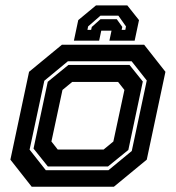

<svg xmlns="http://www.w3.org/2000/svg" viewBox="-20 -710 668 730"><path d="M100.5 0 19.5 -103 90.5 -437 215.5 -540H528L609 -437L538 -103L413 0ZM154 -63H392.5L481 -136L538 -404L480.5 -477H238L148.5 -403L92.5 -141ZM162 -77 107.5 -145 161.5 -399 240 -463H472.5L523 -400L468 -140L390.5 -77ZM199.5 -141.5H374L411 -172L453 -368L429 -398.5H254.5L217.5 -368L175.5 -172ZM464 -689.5 508.5 -633.5 492 -555.5H396L404 -593.5H365L357 -555.5H261L277.5 -633.5L345 -689.5ZM430 -650.5H362L315 -609.5L312.5 -596.5H326.5L329 -607.5L362 -637H424L445 -607.5L442.5 -596.5H456.5L459 -609.5Z"/></svg>

Font: Tourney Thin
Style: Bold Italic
Weight: 700
Italic angle: -12°
Version: Version 1.015